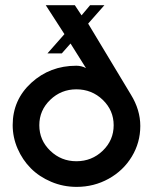

<svg xmlns="http://www.w3.org/2000/svg" viewBox="-20 -710 611 739"><path d="M274.9 9.3Q223.1 9.3 177 -10.3Q130.9 -29.8 98.6 -62.3Q66.4 -94.7 47.6 -138.2Q28.8 -181.6 28.8 -228.5Q28.8 -325.7 100.6 -391.4Q172.4 -457 273.9 -457Q293.9 -457 311 -447.8L251.5 -542.5L217.8 -504.4H162.6L228 -578.6L156.2 -689.9H268.1L293.9 -650.9L326.7 -689.9H381.8L319.3 -619.1L483.9 -345.7Q520 -287.1 520 -225.1Q520 -161.1 487.3 -107.2Q454.6 -53.2 398.2 -22Q341.8 9.3 274.9 9.3ZM273.9 -89.4Q333.5 -89.4 375.5 -129.9Q417.5 -170.4 417.5 -228Q417.5 -285.2 375.5 -325.7Q333.5 -366.2 273.9 -366.2Q215.3 -366.2 173.3 -325.7Q131.3 -285.2 131.3 -228Q131.3 -170.4 173.3 -129.9Q215.3 -89.4 273.9 -89.4Z"/></svg>

Font: HK Grotesk SemiBold Legacy
Style: Regular
Weight: 600
Designer: Alfredo Marco Pradil
Foundry: Hanken Design Co.
Version: Version 2.022;PS 002.022;hotconv 1.0.88;makeotf.lib2.5.64775